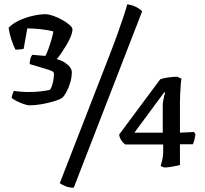

<svg xmlns="http://www.w3.org/2000/svg" viewBox="-20 -776 952 893"><path d="M117 -286Q108 -286 90.5 -292Q73 -298 56.5 -306.5Q40 -315 34 -321Q36 -332 39 -340.5Q42 -349 45 -353Q59 -351 78 -349.5Q97 -348 114 -348Q141 -348 168.5 -351Q196 -354 211 -358Q216 -361 220.5 -373.5Q225 -386 228 -402Q231 -418 231 -432Q231 -441 221.5 -445.5Q212 -450 188 -457Q164 -464 118 -478Q118 -488 120.5 -500Q123 -512 130 -521L191 -516Q198 -528 206.5 -552Q215 -576 221.5 -599.5Q228 -623 228 -630Q206 -636 171 -640Q136 -644 107 -644L90 -549Q83 -547 70.5 -546Q58 -545 52 -545Q42 -564 33 -591.5Q24 -619 20 -647Q39 -667 69.5 -681Q100 -695 133 -702.5Q166 -710 191 -710Q206 -710 227.5 -702.5Q249 -695 269.5 -683.5Q290 -672 303.5 -660Q317 -648 317 -640Q317 -626 309 -606Q301 -586 288.5 -565.5Q276 -545 264.5 -528Q253 -511 245 -503V-501Q266 -495 281.5 -485Q297 -475 305.5 -463.5Q314 -452 314 -440Q314 -415 306 -389.5Q298 -364 287.5 -345.5Q277 -327 269 -321Q258 -313 231.5 -305Q205 -297 174 -291.5Q143 -286 117 -286ZM323 97Q301 97 284.5 90Q268 83 258 76L487 -513Q510 -572 527 -619.5Q544 -667 555.5 -702Q567 -737 572 -756Q598 -752 616 -742Q634 -732 641 -723ZM744 3Q743 3 737 0.5Q731 -2 727 -4Q730 -12 734.5 -31.5Q739 -51 739 -70V-104H563Q557 -107 547 -119.5Q537 -132 534 -150L725 -407Q737 -412 760 -415.5Q783 -419 805 -419L824 -410Q822 -400 820.5 -380.5Q819 -361 818 -339Q817 -317 817 -299V-159L882 -162L889 -152Q888 -142 884.5 -127.5Q881 -113 877 -105H817V-9Q811 -7 797.5 -4Q784 -1 769 1Q754 3 744 3ZM605 -159H737V-283Q737 -295 739 -307Q741 -319 743.5 -329Q746 -339 748 -344L744 -347Z"/></svg>

Font: Texturina Medium 12pt Medium
Style: Regular
Weight: 500
Version: Version 1.002